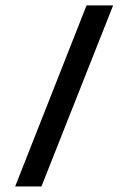

<svg xmlns="http://www.w3.org/2000/svg" viewBox="-20 -670 460 690"><path d="M291 -650.5H386.5L129 0H34.5Z"/></svg>

Font: Overused Grotesk
Style: Regular
Weight: 450
Version: Version 0.004